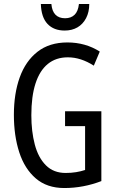

<svg xmlns="http://www.w3.org/2000/svg" viewBox="-20 -938 585 968"><path d="M308 -377H491V-25Q447 -8 400 1Q353 10 304 10Q217 10 160.5 -38.5Q104 -87 77 -170.5Q50 -254 50 -359Q50 -466 79.5 -548Q109 -630 169 -677Q229 -724 320 -724Q365 -724 406 -712.5Q447 -701 483 -678L453 -607Q420 -628 387.5 -638.5Q355 -649 322 -649Q262 -649 221 -615.5Q180 -582 159 -517Q138 -452 138 -357Q138 -275 155.5 -209Q173 -143 211.5 -104.5Q250 -66 311 -66Q339 -66 363.5 -70Q388 -74 409 -81V-302H308ZM430 -918Q430 -877 414 -846.5Q398 -816 370.5 -800Q343 -784 306 -784Q251 -784 219.5 -817.5Q188 -851 186 -918H239Q242 -882 259.5 -864Q277 -846 308 -846Q338 -846 356 -863.5Q374 -881 378 -918Z"/></svg>

Font: Noto Sans Khmer ExtraCondensed
Style: Regular
Weight: 400
Width: 2
Designer: Danh Hong and the Monotype Design Team
Foundry: Monotype Imaging Inc.
Version: Version 2.004